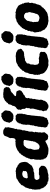

<svg xmlns="http://www.w3.org/2000/svg" viewBox="1140 -1931 812 3132"><g transform="rotate(-90 1546.0 -365.0)"><path d="M191 21 180 18 156 17 149 7 135 4 117 3 103 -7 91 -18 84 -21 74 -30 67 -44 52 -55 51 -69 41 -80 39 -93 34 -108 20 -119 26 -132 22 -144 21 -164 19 -187 18 -203 23 -224 20 -239 28 -250 32 -273V-292L41 -309L43 -320L51 -339L50 -351L64 -363L71 -380L85 -395L90 -409L92 -420L105 -432L121 -444L127 -453L141 -462L156 -472L177 -484L191 -491L199 -501L217 -505L243 -509H265L280 -512L301 -511L308 -515H324L349 -509L363 -508L375 -502L385 -495L395 -488L414 -482L426 -470L440 -463L451 -449L456 -440L462 -428L466 -409L469 -394V-383L473 -359L466 -349L467 -332L460 -322L451 -308L438 -295L432 -281L419 -269L409 -251L392 -244L367 -232L341 -223L331 -226L311 -222L290 -213H275H259L241 -210L228 -211L199 -207L188 -195L175 -181L179 -169V-156L185 -148L192 -136L198 -131L218 -127L226 -129L244 -125L251 -131L263 -136L291 -137L317 -135L325 -134L343 -138L357 -132L372 -133L375 -125L394 -110L407 -98V-84V-62L398 -37L390 -30L377 -18L354 -7L341 1L318 5L301 7L285 12L262 18L246 19L223 16L217 21ZM219 -318H227L240 -321H246L255 -323L270 -322L281 -325L290 -329L301 -330L310 -336L316 -344L323 -355L320 -371L322 -379L326 -386L320 -394L312 -400L303 -403L295 -405L283 -408H271L254 -405L246 -402L233 -396L226 -390L219 -384L213 -374L210 -361L206 -352L202 -339L204 -331L209 -322Z M627 16H609L596 11L578 5L568 -3L553 -2L548 -11L535 -25L523 -36L525 -55L508 -66L512 -83L505 -109L506 -127L507 -139L508 -156L505 -167L510 -186L507 -201L518 -218L515 -247L514 -270L524 -288L527 -306L538 -324V-333L547 -353L557 -363L563 -382L577 -401L587 -415L591 -427L608 -437L613 -452L630 -462L645 -472L657 -483L671 -490L688 -498L704 -505L724 -512L747 -516L778 -518L785 -516L805 -522L820 -516L838 -520L851 -531L859 -554L860 -571L861 -588L858 -600L865 -623L874 -637L883 -657L889 -675L899 -698L907 -705L930 -717L945 -719L978 -718L998 -712L1012 -701L1031 -690L1036 -677L1031 -658L1036 -647V-628L1028 -605V-593L1022 -574V-563L1014 -536L1007 -523L1012 -505L1003 -490L998 -473L1004 -461L995 -445L998 -434L992 -415L985 -403L987 -376L982 -362L977 -340L976 -322L970 -310L964 -282L966 -264L965 -246L959 -225L952 -208L963 -198L957 -181L955 -153L950 -136L955 -119L950 -103L948 -92L953 -64V-40L943 -30L930 -13L919 3L910 7L892 16L860 11L854 12L836 3L829 -4L817 -28L803 -30L776 -15L766 -10L745 1L730 6L715 10L700 17L680 19H648ZM717 -125 729 -126 751 -134 757 -143 770 -150 776 -164 782 -170 788 -184 799 -197 801 -210 803 -226 811 -242 808 -251 813 -271 816 -285V-297L821 -307V-318L823 -333L825 -342L828 -364L829 -379L814 -384L803 -387L793 -388L778 -386H759L746 -384L732 -375L721 -364L715 -354L705 -345L698 -337L693 -321L688 -311L685 -296L686 -285V-273L681 -257L675 -242L670 -223L669 -212L666 -199L672 -187L670 -171L674 -159L676 -148L678 -136L689 -134L701 -127Z M1173 -553 1164 -559 1146 -561 1138 -574 1120 -589 1121 -601 1111 -609 1110 -627 1116 -636 1121 -668 1130 -683 1136 -703 1154 -719 1174 -734 1197 -741 1208 -751 1221 -748H1245L1268 -746L1272 -732L1288 -720L1295 -708L1306 -701V-688L1314 -677L1308 -660L1304 -627L1300 -605L1279 -588L1276 -577L1259 -565L1240 -555L1216 -551L1200 -553ZM1109 20H1090L1079 10L1048 0L1043 -8L1035 -22L1031 -38L1035 -50L1039 -76L1038 -96L1044 -117L1043 -132L1046 -151L1054 -171L1053 -189L1062 -218L1069 -231L1064 -243L1070 -256V-274L1079 -299L1076 -310L1079 -330L1074 -344L1080 -366L1079 -386L1083 -399L1087 -422L1099 -439L1100 -464L1112 -472L1119 -494L1131 -498L1153 -514L1171 -517L1200 -514L1223 -518L1232 -508L1247 -495L1261 -479L1253 -463L1261 -447L1256 -434L1259 -408L1249 -395L1254 -377L1248 -365L1245 -344L1238 -331L1236 -306L1235 -290L1232 -274L1229 -258L1227 -247L1228 -229L1222 -213L1227 -203L1220 -187L1222 -167L1218 -155V-136L1215 -110L1212 -98L1209 -71L1206 -58L1192 -35L1189 -13L1174 -1L1159 2L1147 13L1128 14Z M1379 20 1362 18 1345 13 1337 6 1316 -6 1306 -17 1307 -31 1304 -49 1296 -65 1312 -96V-109V-124L1319 -142L1320 -155L1326 -173L1330 -189L1333 -204L1339 -221V-235L1342 -246L1338 -263V-280L1350 -296L1346 -315L1354 -341L1342 -358L1335 -375L1337 -394L1333 -413L1325 -421L1319 -442L1326 -456L1322 -470L1334 -491L1342 -498L1366 -515L1378 -532L1384 -549L1388 -570L1398 -582L1406 -603L1409 -618L1413 -634L1433 -646L1439 -661L1454 -671L1467 -687L1489 -699L1499 -702L1518 -713L1533 -717L1552 -716L1571 -719L1609 -716L1617 -713H1635L1660 -710L1678 -698L1684 -681L1697 -673L1688 -657L1691 -639L1687 -629L1676 -616L1661 -606L1653 -599L1633 -598L1616 -588L1604 -581L1593 -565L1580 -560L1570 -547L1558 -541L1553 -535L1543 -516L1551 -510L1567 -508L1584 -507L1611 -504L1623 -498L1631 -481L1641 -455L1637 -440L1627 -420L1612 -412L1594 -397L1591 -396L1571 -388L1554 -370L1529 -360L1516 -348L1509 -321L1515 -309L1508 -291L1505 -278L1504 -266L1505 -250L1494 -233L1499 -219L1497 -200L1491 -186L1489 -166L1486 -148L1482 -128L1486 -112L1484 -90L1478 -72L1469 -60L1470 -49L1458 -28L1446 -13L1435 -2L1414 7L1404 16Z M1773 -553 1764 -559 1746 -561 1738 -574 1720 -589 1721 -601 1711 -609 1710 -627 1716 -636 1721 -668 1730 -683 1736 -703 1754 -719 1774 -734 1797 -741 1808 -751 1821 -748H1845L1868 -746L1872 -732L1888 -720L1895 -708L1906 -701V-688L1914 -677L1908 -660L1904 -627L1900 -605L1879 -588L1876 -577L1859 -565L1840 -555L1816 -551L1800 -553ZM1709 20H1690L1679 10L1648 0L1643 -8L1635 -22L1631 -38L1635 -50L1639 -76L1638 -96L1644 -117L1643 -132L1646 -151L1654 -171L1653 -189L1662 -218L1669 -231L1664 -243L1670 -256V-274L1679 -299L1676 -310L1679 -330L1674 -344L1680 -366L1679 -386L1683 -399L1687 -422L1699 -439L1700 -464L1712 -472L1719 -494L1731 -498L1753 -514L1771 -517L1800 -514L1823 -518L1832 -508L1847 -495L1861 -479L1853 -463L1861 -447L1856 -434L1859 -408L1849 -395L1854 -377L1848 -365L1845 -344L1838 -331L1836 -306L1835 -290L1832 -274L1829 -258L1827 -247L1828 -229L1822 -213L1827 -203L1820 -187L1822 -167L1818 -155V-136L1815 -110L1812 -98L1809 -71L1806 -58L1792 -35L1789 -13L1774 -1L1759 2L1747 13L1728 14Z M2050 20 2041 17 2012 8 1995 0 1981 -5 1963 -18 1950 -26 1940 -39 1924 -50 1914 -73 1908 -84V-96L1902 -115L1893 -127L1895 -142L1889 -159L1894 -176L1891 -190L1893 -217L1903 -236V-253L1906 -277L1911 -298L1922 -316L1926 -331L1927 -344L1933 -359L1940 -372L1955 -385L1961 -407L1975 -418L1987 -431L1996 -444L2012 -454L2029 -469L2038 -479L2055 -482L2072 -493L2099 -506L2125 -510L2153 -511L2170 -513L2180 -512L2194 -516L2211 -513L2237 -510L2252 -508L2274 -496L2278 -491L2296 -484L2304 -476L2308 -454L2317 -443L2314 -425L2307 -413L2291 -405L2275 -390L2265 -383L2240 -379L2224 -377L2208 -378L2189 -373L2172 -371L2152 -363L2132 -364L2118 -358L2112 -354L2098 -343L2085 -338L2076 -322L2077 -306L2073 -292L2063 -279L2061 -266L2060 -237L2057 -216L2052 -201L2055 -192L2058 -173L2060 -157L2073 -149L2076 -138L2095 -134L2104 -136L2120 -135L2130 -133L2155 -139L2170 -136L2188 -131L2209 -126L2227 -128L2238 -125L2246 -118L2260 -115L2268 -93L2263 -70L2266 -58L2265 -44L2253 -29L2224 -7L2202 0L2176 6L2151 13L2133 18L2116 20L2089 17H2074Z M2467 -553 2458 -559 2440 -561 2432 -574 2414 -589 2415 -601 2405 -609 2404 -627 2410 -636 2415 -668 2424 -683 2430 -703 2448 -719 2468 -734 2491 -741 2502 -751 2515 -748H2539L2562 -746L2566 -732L2582 -720L2589 -708L2600 -701V-688L2608 -677L2602 -660L2598 -627L2594 -605L2573 -588L2570 -577L2553 -565L2534 -555L2510 -551L2494 -553ZM2403 20H2384L2373 10L2342 0L2337 -8L2329 -22L2325 -38L2329 -50L2333 -76L2332 -96L2338 -117L2337 -132L2340 -151L2348 -171L2347 -189L2356 -218L2363 -231L2358 -243L2364 -256V-274L2373 -299L2370 -310L2373 -330L2368 -344L2374 -366L2373 -386L2377 -399L2381 -422L2393 -439L2394 -464L2406 -472L2413 -494L2425 -498L2447 -514L2465 -517L2494 -514L2517 -518L2526 -508L2541 -495L2555 -479L2547 -463L2555 -447L2550 -434L2553 -408L2543 -395L2548 -377L2542 -365L2539 -344L2532 -331L2530 -306L2529 -290L2526 -274L2523 -258L2521 -247L2522 -229L2516 -213L2521 -203L2514 -187L2516 -167L2512 -155V-136L2509 -110L2506 -98L2503 -71L2500 -58L2486 -35L2483 -13L2468 -1L2453 2L2441 13L2422 14Z M2775 20 2761 18 2743 14 2721 11 2703 5 2692 -2 2670 -8 2664 -17 2649 -28 2638 -38 2626 -47V-57L2615 -73L2612 -87L2601 -98L2597 -107L2596 -127L2590 -139L2589 -151L2588 -168L2584 -188L2583 -210L2598 -239L2597 -265L2603 -277L2610 -296L2605 -309L2615 -324L2625 -337L2622 -350L2637 -370L2641 -383L2648 -393L2657 -413L2673 -422L2678 -435L2692 -444L2699 -453L2711 -466L2734 -481L2746 -487L2762 -499L2791 -505L2800 -508L2819 -517H2837L2859 -518L2892 -514L2913 -520L2927 -511L2951 -507L2970 -503L2977 -493L2996 -486L3008 -478L3019 -471L3027 -458L3035 -445L3043 -426L3044 -416L3058 -399L3053 -385L3065 -373V-364L3069 -349L3068 -327L3075 -311L3065 -292L3063 -269L3068 -250L3057 -220V-203L3052 -189L3041 -167L3039 -153L3034 -135L3024 -115L3017 -99L3000 -91L2992 -79L2984 -64L2967 -51L2955 -36L2938 -27L2925 -18L2911 -6L2894 1L2874 7L2855 9L2840 15L2820 16L2795 17ZM2816 -125 2841 -132 2855 -137 2864 -144 2874 -152 2882 -166 2887 -179V-189L2892 -197L2897 -209L2900 -222L2902 -231L2906 -249L2907 -264L2913 -276L2915 -286L2911 -309L2906 -316L2905 -335L2903 -347L2899 -354L2896 -362L2881 -366L2880 -373L2858 -379L2839 -378L2822 -376L2807 -362L2797 -352L2788 -347L2782 -337L2775 -328L2770 -317V-305L2766 -295L2763 -281L2759 -271L2760 -259L2753 -240L2750 -222L2755 -212L2753 -197L2755 -186L2756 -173L2754 -159L2762 -152L2764 -142L2783 -136L2794 -132L2807 -131Z"/></g></svg>

Font: Winky Rough
Style: Bold Italic
Weight: 700
Italic angle: -8.97852°
Designer: Simon Atzbach
Foundry: typofactur
Version: Version 1.206; ttfautohint (v1.8.4.7-5d5b)